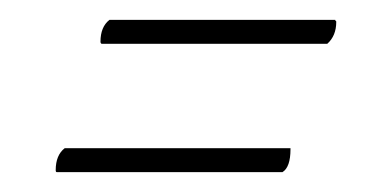

<svg xmlns="http://www.w3.org/2000/svg" viewBox="-20 -259 375 193"><path d="M82 -215Q82 -215 81.5 -215.5Q81 -216 81 -217Q81 -232 90 -239H317Q317 -238 317.5 -238Q318 -238 318 -237Q318 -223 309 -215ZM37 -86Q36 -86 36 -88Q36 -103 45 -110H272V-109Q272 -91 264 -86Z"/></svg>

Font: Imperial Script
Style: Regular
Weight: 400
Designer: Robert E. Leuschke
Foundry: Robert E. Leuschke
Version: Version 1.010; ttfautohint (v1.8.3)